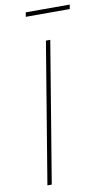

<svg xmlns="http://www.w3.org/2000/svg" viewBox="-98 -933 532 978"><g transform="rotate(-10 168.5 -443.5)"><path d="M208 -727.5 87.4 0H64.9L185.5 -727.5ZM336.9 -887.2 333 -864.7H105.5L109.4 -887.2Z"/></g></svg>

Font: Inter 16pt Thin
Style: Italic
Weight: 250
Italic angle: -9.3988°
Version: Version 4.001;git-66647c0bb